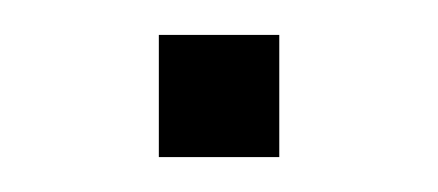

<svg xmlns="http://www.w3.org/2000/svg" viewBox="-20 -90 251 110"><path d="M71 0V-70H140V0Z"/></svg>

Font: Mulish ExtraLight
Style: Regular
Weight: 200
Designer: Vernon Adams
Foundry: Vernon Adams
Version: Version 3.603